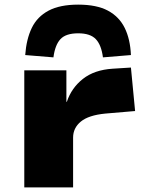

<svg xmlns="http://www.w3.org/2000/svg" viewBox="-20 -810 624 830"><path d="M85 0V-506H267V-370H269Q289 -430 338.5 -469Q388 -508 467 -513L546 -518L564 -330L435 -319Q363 -312 329.5 -284.5Q296 -257 296 -215V0ZM211 -562 89 -572Q94 -641 117.5 -689.5Q141 -738 190 -764Q239 -790 318 -790Q398 -790 446.5 -764Q495 -738 519 -689.5Q543 -641 546 -572L425 -562Q418 -616 394 -641Q370 -666 318 -666Q265 -666 241.5 -641Q218 -616 211 -562Z"/></svg>

Font: Nunito Sans 7pt Expanded Black
Style: Regular
Weight: 900
Width: 7
Designer: Vernon Adams
Foundry: Vernon Adams
Version: Version 3.101;gftools[0.9.27]